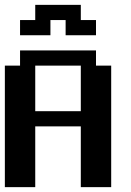

<svg xmlns="http://www.w3.org/2000/svg" viewBox="-20 -770 540 790"><path d="M62.5 -687.5H125V-750H312.5V-687.5H375V-625H250V-687.5H187.5V-625H62.5ZM0 -500H62.5V-562.5H375V-500H437.5V0H312.5V-250H125V0H0ZM125 -500V-312.5H312.5V-500Z"/></svg>

Font: NeoDunggeunmo Code
Style: Regular
Weight: 400
Monospace: yes
Version: Version 1.600